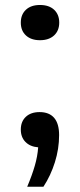

<svg xmlns="http://www.w3.org/2000/svg" viewBox="-20 -570 314 752"><path d="M211.5 -41Q211.5 13 195 65.5Q178.5 118 150 161.5H86.5Q105.5 116.5 116.2 79.5Q127 42.5 129.5 7Q98 4.5 79.8 -14Q61.5 -32.5 61.5 -62.5Q61.5 -94 81.2 -112.5Q101 -131 135 -131Q172.5 -131 192 -108.5Q211.5 -86 211.5 -41ZM61.5 -481.5Q61.5 -513 81.5 -531.8Q101.5 -550.5 136.5 -550.5Q172 -550.5 192 -531.8Q212 -513 212 -481.5Q212 -450 191.8 -431.2Q171.5 -412.5 136.5 -412.5Q102 -412.5 81.8 -431Q61.5 -449.5 61.5 -481.5Z"/></svg>

Font: Encode Sans Expanded Medium
Style: Regular
Weight: 500
Width: 7
Designer: Multiple Designers
Foundry: Impallari Type
Version: Version 2.000